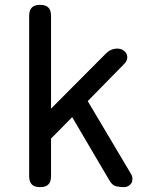

<svg xmlns="http://www.w3.org/2000/svg" viewBox="-20 -760 640 790"><path d="M190 -35Q190 -12 179 -1Q168 10 145 10Q122 10 111 -1Q100 -12 100 -35V-695Q100 -718 111 -729Q122 -740 145 -740Q168 -740 179 -729Q190 -718 190 -695V-313L415 -539Q426 -550 437.5 -555Q449 -560 462 -560Q476 -560 486 -554Q496 -548 500.5 -538.5Q505 -529 503 -518Q501 -507 491 -497L341 -344L518 -46Q525 -35 525 -24.5Q525 -14 520.5 -6.5Q516 1 508 5.5Q500 10 491 10Q474 10 458 6.5Q442 3 430 -18L277 -278L190 -190Z"/></svg>

Font: Maple Mono NF
Style: Regular
Weight: 400
Monospace: yes
Designer: subframe7536
Version: Version 7.000